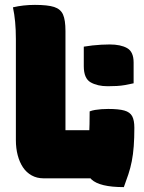

<svg xmlns="http://www.w3.org/2000/svg" viewBox="-20 -730 590 786"><path d="M323 -539Q340 -542 358.5 -544Q377 -546 395 -547Q413 -548 429 -548Q474 -548 500.5 -533Q527 -518 527 -474V-389Q510 -385 493 -382Q476 -379 458.5 -378Q441 -377 421 -377Q379 -377 351 -393Q323 -409 323 -459ZM158 0Q131 0 109.5 -12Q88 -24 74 -45Q60 -66 52.5 -94.5Q45 -123 45 -156Q45 -208 45 -260Q45 -312 45 -363.5Q45 -415 45 -467Q45 -519 45 -570Q45 -608 42 -640Q39 -672 33 -700Q54 -705 76.5 -707.5Q99 -710 123 -710Q175 -710 201.5 -701.5Q228 -693 238 -670.5Q248 -648 248 -603Q248 -554 248 -503.5Q248 -453 248 -402Q248 -351 248 -299.5Q248 -248 248 -197H419Q444 -197 460 -178.5Q476 -160 484.5 -130.5Q493 -101 494.5 -66.5Q496 -32 491 0ZM347 -274Q357 -278 369.5 -280Q382 -282 395 -283Q408 -284 423 -284Q466 -284 489 -277.5Q512 -271 521 -254.5Q530 -238 530 -207Q530 -165 527.5 -131.5Q525 -98 519.5 -70Q514 -42 505.5 -16.5Q497 9 487 36Q437 36 404 28Q371 20 354.5 4.5Q338 -11 338 -33Q338 -64 340.5 -99Q343 -134 345 -177Q347 -220 347 -274Z"/></svg>

Font: Recursive Casual Black
Style: Regular
Weight: 900
Version: Version 1.047